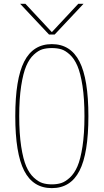

<svg xmlns="http://www.w3.org/2000/svg" viewBox="-20 -970 540 1000"><path d="M264.6 -790H235.4L85 -950.2H112.3L249 -803.7H251L387.7 -950.2H415ZM394 -80.6Q347.7 9.8 250 9.8Q152.3 9.8 106 -80.6Q59.6 -170.9 59.6 -364.7Q59.6 -558.6 106 -649.4Q152.3 -740.2 250 -740.2Q347.7 -740.2 394 -649.4Q440.4 -558.6 440.4 -364.7Q440.4 -170.9 394 -80.6ZM201.2 -16.6Q222.7 -9.8 250 -9.8Q277.3 -9.8 298.8 -16.6Q320.3 -23.4 343.8 -44.9Q367.2 -66.4 383.3 -103.5Q399.4 -140.6 409.7 -207.5Q419.9 -274.4 419.9 -365.2Q419.9 -456.1 409.7 -522.5Q399.4 -588.9 383.3 -626.5Q367.2 -664.1 343.8 -685.5Q320.3 -707 298.8 -713.4Q277.3 -719.7 250 -719.7Q222.7 -719.7 201.2 -713.4Q179.7 -707 156.2 -685.5Q132.8 -664.1 116.7 -626.5Q100.6 -588.9 90.3 -522.5Q80.1 -456.1 80.1 -365.2Q80.1 -274.4 90.3 -207.5Q100.6 -140.6 116.7 -103.5Q132.8 -66.4 156.2 -44.9Q179.7 -23.4 201.2 -16.6Z"/></svg>

Font: Mgen+ 1m thin
Style: Regular
Weight: 100
Designer: [Source Han Sans]
Ryoko NISHIZUKA  (kana & ideographs); Paul D. Hunt (Latin, Greek & Cyrillic); Wenlong ZHANG  (bopomofo
Version: Version 1.059.20150602